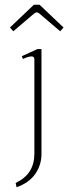

<svg xmlns="http://www.w3.org/2000/svg" viewBox="-20 -677 288 810"><path d="M22 -561 123 -657H147L248 -561L234 -545L146 -620Q139 -625 135 -625Q131 -625 124 -620L36 -545ZM46 95Q87 75 106 44.5Q125 14 125 -29V-427Q125 -439 113 -439Q106 -439 95 -435.5Q84 -432 77 -428L72 -440L138 -470H155V-28Q155 19 129 56.5Q103 94 50 113Z"/></svg>

Font: Taviraj Thin
Style: Regular
Weight: 250
Designer: Katatrad Team
Foundry: CadsonDemak
Version: Version 1.001